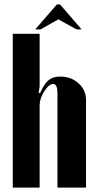

<svg xmlns="http://www.w3.org/2000/svg" viewBox="-20 -853 441 873"><path d="M140.1 -719.2 238.8 -833H252.9L351.1 -719.2H328.1L245.1 -765.1L164.1 -719.2ZM162.1 -429.2Q180.2 -471.2 200.4 -488Q220.7 -504.9 253.9 -504.9Q303.2 -504.9 337.2 -474.1Q371.1 -443.4 371.1 -398.9V0H241.2V-428.2Q241.2 -471.2 222.2 -471.2Q202.6 -471.2 181.4 -438Q160.2 -404.8 160.2 -374V0H38.1V-699.2H160.2V-460L155.8 -431.2Z"/></svg>

Font: Moniqa Black Heading
Style: Regular
Weight: 900
Designer: Rajesh Rajput
Foundry: Rajesh Rajput
Version: Version 1.000